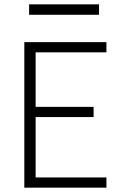

<svg xmlns="http://www.w3.org/2000/svg" viewBox="-20 -864 590 884"><path d="M92 0V-670H470V-623H144V-372H411V-325H144V-47H470V0ZM436 -796H114V-844H436Z"/></svg>

Font: Lode Dark Term
Style: Regular
Weight: 400
Monospace: yes
Designer: Belleve Invis
Foundry: Belleve Invis
Version: Version 29.2.0